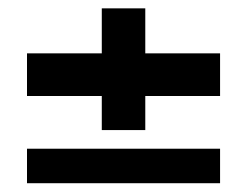

<svg xmlns="http://www.w3.org/2000/svg" viewBox="-20 -538 576 448"><path d="M217.5 -234.5V-314H43V-413.5H217.5V-518.5H319V-413.5H493.5V-314H319V-234.5ZM43 -110.5V-191H493.5V-110.5Z"/></svg>

Font: Big Shoulders Stencil Text Thin ExtraBold
Style: Regular
Weight: 800
Version: Version 2.001